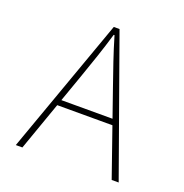

<svg xmlns="http://www.w3.org/2000/svg" viewBox="-120 -768 841 877"><g transform="rotate(20 300.0 -330.0)"><path d="M50 0 286 -660H314L550 0H516L378 -396Q357 -456 338.5 -510.5Q320 -565 302 -626H298Q280 -565 261.5 -510.5Q243 -456 222 -396L82 0ZM152 -236V-264H445V-236Z"/></g></svg>

Font: Source Code Pro ExtraLight ExtraLight
Style: Regular
Weight: 250
Monospace: yes
Version: Version 1.018;hotconv 1.0.116;makeotfexe 2.5.65601